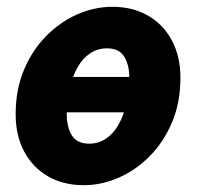

<svg xmlns="http://www.w3.org/2000/svg" viewBox="-20 -532 578 564"><path d="M226 12Q166 12 121 -14Q76 -40 51 -87Q26 -134 26 -196Q26 -269 50.5 -327Q75 -385 116 -426.5Q157 -468 207.5 -490Q258 -512 310 -512Q370 -512 415 -486Q460 -460 485 -413Q510 -366 510 -304Q510 -231 485.5 -173Q461 -115 420 -73.5Q379 -32 328.5 -10Q278 12 226 12ZM242 -110Q269 -110 291 -124.5Q313 -139 328 -165.5Q343 -192 351.5 -227Q360 -262 360 -302Q360 -341 345 -365.5Q330 -390 294 -390Q267 -390 245 -375.5Q223 -361 208 -334.5Q193 -308 184.5 -273.5Q176 -239 176 -198Q176 -159 191 -134.5Q206 -110 242 -110ZM158 -202 179 -306H378L357 -202Z"/></svg>

Font: Source Sans 3 Black
Style: Italic
Weight: 900
Italic angle: -11°
Designer: Paul D. Hunt
Foundry: Adobe
Version: Version 3.052;hotconv 1.1.0;makeotfexe 2.6.0